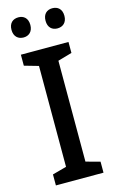

<svg xmlns="http://www.w3.org/2000/svg" viewBox="-136 -960 608 1013"><g transform="rotate(-15 167.5 -454.0)"><path d="M23 -853C23 -816 46 -798 75 -798C103 -798 126 -816 126 -853C126 -891 103 -908 75 -908C46 -908 23 -891 23 -853ZM209 -853C209 -816 231 -798 260 -798C289 -798 312 -816 312 -853C312 -891 289 -908 260 -908C232 -908 209 -891 209 -853ZM297 0V-60L220 -81V-632L297 -654V-714H37V-654L114 -632V-81L37 -60V0Z"/></g></svg>

Font: Noto Sans Thai Looped SemiCondensed Medium
Style: Regular
Weight: 500
Width: 4
Designer: Sasikarn Vongin, Ben Mitchell
Foundry: The Fontpad Ltd
Version: Version 1.001